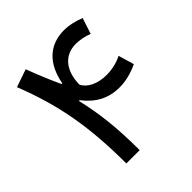

<svg xmlns="http://www.w3.org/2000/svg" viewBox="-188 -831 966 966"><g transform="rotate(-45 295.0 -348.0)"><path d="M215.3 -512.7C192.4 -561.5 167 -621.1 140.1 -693.4L45.4 -660.6C130.4 -443.4 162.1 -262.7 163.1 0H257.8C257.8 -78.1 254.4 -148.4 247.6 -210.9C240.7 -272.9 230.5 -333 216.8 -390.1L221.2 -392.1C271.5 -327.1 330.1 -294.4 410.6 -294.4C453.1 -294.4 497.1 -305.2 543 -326.7L518.1 -410.6C484.4 -393.6 447.3 -384.8 407.7 -384.8C345.7 -384.8 295.9 -408.2 276.4 -447.3C277.8 -546.9 328.6 -605.5 408.7 -605.5C436.5 -605.5 466.3 -599.6 497.1 -587.9L524.9 -672.9C487.3 -688 447.3 -696.3 416.5 -696.3C309.6 -696.3 242.2 -631.3 220.2 -512.7Z"/></g></svg>

Font: Estedad Medium
Style: Regular
Weight: 500
Designer: Amin Abedi
Version: Version 7.3